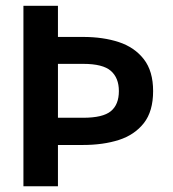

<svg xmlns="http://www.w3.org/2000/svg" viewBox="-20 -648 602 668"><path d="M512.7 -331.1Q512.7 -260.7 480.5 -219.7Q448.2 -178.7 393.6 -161.1Q338.9 -143.6 268.6 -143.6H181.6V0H61.5V-627.9H181.6V-519.5H268.6Q338.9 -519.5 393.6 -501.5Q448.2 -483.4 480.5 -441.9Q512.7 -400.4 512.7 -331.1ZM393.6 -331.1Q393.6 -377 365.7 -401.4Q337.9 -425.8 269.5 -425.8H181.6V-238.3H269.5Q337.9 -238.3 365.7 -261.2Q393.6 -284.2 393.6 -331.1Z"/></svg>

Font: Namkio Khamti
Style: Bold
Weight: 700
Designer: Debbi Hosken
Foundry: SIL International
Version: Version 3.917